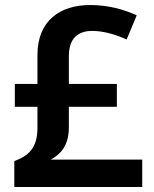

<svg xmlns="http://www.w3.org/2000/svg" viewBox="-20 -744 612 764"><path d="M339 -724C219 -724 129 -662 129 -525V-410H39V-319H129V-235C129 -154 93 -124 37 -103V0H546V-109H182C217 -128 254 -161 254 -236V-319H445V-410H254V-521C254 -593 292 -621 347 -621C393 -621 441 -606 484 -587L524 -683C474 -706 411 -724 339 -724Z"/></svg>

Font: Noto Sans Bengali UI SemiBold
Style: Regular
Weight: 600
Designer: Jelle Bosma - Monotype Design Team
Foundry: Monotype Imaging Inc.
Version: Version 2.003